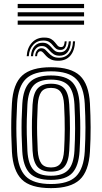

<svg xmlns="http://www.w3.org/2000/svg" viewBox="-20 -953 521 982"><path d="M240.8 9.2Q135.8 9.2 91.1 -35.4Q46.5 -80 41 -176.5Q38.8 -220.2 37.9 -259.9Q37 -299.5 37.8 -339.5Q38.5 -379.5 41 -424.2Q46.8 -524 93.5 -566.6Q140.2 -609.2 240.8 -609.2Q343 -609.2 388.8 -565.9Q434.5 -522.5 440 -424Q443.2 -361.2 443.5 -302.4Q443.8 -243.5 440 -176.5Q434 -76.8 387.6 -33.8Q341.2 9.2 240.8 9.2ZM240.8 -11.8Q329.8 -11.8 369 -51.2Q408.2 -90.8 413.5 -178Q417.2 -245 417.1 -301.2Q417 -357.5 413.5 -422.8Q408.8 -508.8 370 -548.5Q331.2 -588.2 240.8 -588.2Q152.5 -588.2 112.5 -549.5Q72.5 -510.8 67.5 -422.8Q64.8 -373.8 64 -334Q63.2 -294.2 64.2 -257.1Q65.2 -220 67.5 -177.8Q72.2 -91.2 111.4 -51.5Q150.5 -11.8 240.8 -11.8ZM240.8 -33Q163.5 -33 130.8 -68.4Q98 -103.8 93.8 -180.2Q91.5 -223.5 90.6 -262Q89.8 -300.5 90.6 -339.2Q91.5 -378 94 -421Q98.5 -499.5 132.8 -533.2Q167 -567 240.8 -567Q316.8 -567 349.8 -532.4Q382.8 -497.8 387 -421.5Q389.5 -374.8 390.2 -336.1Q391 -297.5 390.2 -260.1Q389.5 -222.8 387 -179.5Q382.5 -103.8 349.8 -68.4Q317 -33 240.8 -33ZM240.8 -54.2Q301.2 -54.2 329 -83.9Q356.8 -113.5 360.8 -182.2Q364 -240.5 364.1 -296Q364.2 -351.5 360.8 -418.8Q357 -487.8 329.1 -516.8Q301.2 -545.8 240.8 -545.8Q177.8 -545.8 150.9 -515.1Q124 -484.5 120.2 -418.5Q118 -380.2 117.1 -342.8Q116.2 -305.2 117 -265.6Q117.8 -226 120.2 -181.2Q124 -113.8 151.5 -84Q179 -54.2 240.8 -54.2ZM240.8 -75.2Q193.5 -75.2 171.6 -100.1Q149.8 -125 146.5 -182Q144.5 -224.5 143.6 -262.6Q142.8 -300.8 143.5 -338.6Q144.2 -376.5 146.5 -417.8Q150 -475.8 172.1 -500.2Q194.2 -524.8 240.8 -524.8Q287.8 -524.8 309.5 -500Q331.2 -475.2 334.2 -418Q338 -350.8 337.8 -295.9Q337.5 -241 334.2 -183Q331 -125.8 309.5 -100.5Q288 -75.2 240.8 -75.2ZM240.8 -96.5Q274.2 -96.5 289.6 -117.1Q305 -137.8 307.8 -184.5Q310.8 -238.2 311.1 -292Q311.5 -345.8 307.8 -416.8Q305.5 -462.5 290.1 -483Q274.8 -503.5 240.8 -503.5Q205.5 -503.5 190.6 -482.1Q175.8 -460.8 173 -416.5Q170.8 -373.2 170 -336.5Q169.2 -299.8 170.1 -263.1Q171 -226.5 173 -183.5Q175.8 -138.5 191 -117.5Q206.2 -96.5 240.8 -96.5ZM116.5 -665.5Q119.2 -709.2 144 -735.5Q168.8 -761.8 208 -760.8Q229.8 -760.5 241.8 -753.1Q253.8 -745.8 260.9 -736.4Q268 -727 274.5 -719.8Q281 -712.5 291.8 -712.2Q301.5 -712 305.6 -719.1Q309.8 -726.2 311 -741.5H320.8Q319.5 -719.2 312.1 -708.4Q304.8 -697.5 288.5 -697.8Q274.2 -697.8 265.8 -704.9Q257.2 -712 250 -721.4Q242.8 -730.8 232.2 -738Q221.8 -745.2 203.2 -745.8Q171.2 -746.5 150.2 -724Q129.2 -701.5 127.2 -665.5ZM138 -665.5Q140.2 -699.5 156.9 -717.4Q173.5 -735.2 198.8 -734.5Q215.8 -734 225.9 -726.6Q236 -719.2 243.8 -709.9Q251.5 -700.5 260.8 -693.2Q270 -686 285.8 -685.8Q306.2 -685.2 317.9 -699.4Q329.5 -713.5 331.8 -741.5H342.5Q341 -705.5 325.9 -686.5Q310.8 -667.5 284 -668Q266 -668.2 254.8 -675.6Q243.5 -683 235.1 -692.6Q226.8 -702.2 217.8 -709.8Q208.8 -717.2 194.8 -717.5Q175.5 -718.2 162.9 -703.6Q150.2 -689 149 -665.5ZM159.5 -665.5Q161 -685 170 -695.9Q179 -706.8 192.5 -706.2Q203.8 -706 211.9 -698.8Q220 -691.5 228.6 -682Q237.2 -672.5 249.4 -665.2Q261.5 -658 280.8 -657.8Q313.8 -657 333 -680Q352.2 -703 353.2 -741.5H364Q362 -693.8 339.4 -667.8Q316.8 -641.8 276 -642.2Q253.2 -642.5 239.1 -649.8Q225 -657 216.4 -666.4Q207.8 -675.8 201.4 -683.1Q195 -690.5 187.8 -691Q180.8 -691.5 175.4 -684.8Q170 -678 169.5 -665.5ZM70.5 -911.5V-932.8H410V-911.5ZM70.5 -826.5V-847.8H410V-826.5ZM70.5 -869V-890.2H410V-869Z"/></svg>

Font: Big Shoulders Inline Text Thin ExtraBold
Style: Regular
Weight: 800
Version: Version 2.002